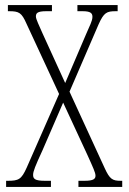

<svg xmlns="http://www.w3.org/2000/svg" viewBox="-20 -734 506 754"><path d="M4 0H180V-24H156C117 -24 110 -32 110 -47C110 -61 118 -81 147 -144L228 -331L323 -126C346 -75 355 -56 355 -44C355 -32 348 -24 312 -24H288V0H460V-24H454C422 -24 411 -30 391 -74L253 -374L367 -638C388 -685 399 -690 435 -690H442V-714H284V-690H304C336 -690 343 -682 343 -668C343 -651 331 -631 319 -602L236 -408L147 -603C134 -633 121 -659 121 -669C121 -682 126 -690 162 -690H184V-714H11V-690H16C55 -690 65 -684 84 -641L212 -365L85 -76C64 -29 53 -24 10 -24H4Z"/></svg>

Font: Noto Serif Georgian ExtraCondensed ExtraLight
Style: Regular
Weight: 200
Width: 2
Designer: Monotype Design Team, Akaki Razmadze
Foundry: Google LLC
Version: Version 2.003